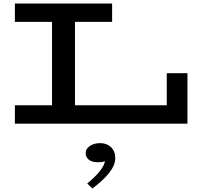

<svg xmlns="http://www.w3.org/2000/svg" viewBox="-20 -706 1153 1096"><path d="M1050 -288V0H65V-105H277V-581H65V-686H620V-581H408V-105H932V-288ZM507 370 478 341Q525 303 550.5 270Q576 237 579 214Q566 220 536 220Q505 220 487 205.5Q469 191 469 168Q469 144 492.5 127.5Q516 111 553 111Q589 111 613.5 134Q638 157 638 197Q638 237 602.5 281.5Q567 326 507 370Z"/></svg>

Font: BioRhyme Expanded
Style: Bold
Weight: 700
Width: 7
Designer: Aoife Mooney
Foundry: Aoife Mooney Type
Version: Version 1.000